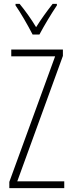

<svg xmlns="http://www.w3.org/2000/svg" viewBox="-20 -969 371 989"><path d="M148 -791H183C208 -838 244 -898 273 -941V-949H251C217 -905 193 -872 166 -829C141 -871 107 -918 81 -949H60V-941C84 -907 123 -840 148 -791ZM311 0V-35H69L304 -681V-714H38V-679H264L28 -32V0Z"/></svg>

Font: Noto Sans ExtraCondensed ExtraLight
Style: Regular
Weight: 200
Width: 2
Designer: Monotype Design Team
Foundry: Monotype Imaging Inc.
Version: Version 2.013